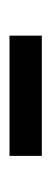

<svg xmlns="http://www.w3.org/2000/svg" viewBox="128 -464 108 404"><g transform="rotate(90 182.0 -262.0)"><path d="M55 -296H308V-228H55Z"/></g></svg>

Font: Ledger
Style: Regular
Weight: 400
Designer: Denis Masharov
Foundry: Denis Masharov
Version: 1.001